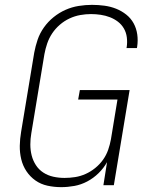

<svg xmlns="http://www.w3.org/2000/svg" viewBox="-20 -763 640 791"><path d="M232 8Q203 8 175.5 2Q148 -4 126 -19.5Q104 -35 89 -57.5Q74 -80 67.5 -107Q61 -134 61.5 -162.5Q62 -191 67 -220L121 -546Q126 -573 135 -599.5Q144 -626 161 -650Q178 -674 201 -692.5Q224 -711 250 -722.5Q276 -734 304 -738.5Q332 -743 359 -743Q385 -743 410.5 -739.5Q436 -736 458.5 -727Q481 -718 500 -703Q519 -688 530.5 -667Q542 -646 545.5 -621Q549 -596 545 -570L544 -565H501L502 -569Q505 -589 502.5 -609Q500 -629 490.5 -645.5Q481 -662 466 -673.5Q451 -685 433 -692Q415 -699 395 -702Q375 -705 355 -705Q333 -705 310.5 -701Q288 -697 266.5 -687Q245 -677 226.5 -661Q208 -645 195 -625.5Q182 -606 174.5 -584Q167 -562 163 -540L109 -214Q105 -191 105 -167.5Q105 -144 110.5 -122.5Q116 -101 128 -82.5Q140 -64 158.5 -52Q177 -40 199.5 -35Q222 -30 246 -30Q268 -30 290 -33.5Q312 -37 333 -46.5Q354 -56 372.5 -71Q391 -86 404.5 -105Q418 -124 425.5 -145.5Q433 -167 437 -189L464 -353H302L309 -392H514L449 0H406L421 -95Q407 -70 386 -49.5Q365 -29 339.5 -15.5Q314 -2 286.5 3Q259 8 232 8Z"/></svg>

Font: Iosevka Aile XLt Obl
Style: Regular
Weight: 200
Italic angle: -9°
Designer: Belleve Invis
Foundry: Belleve Invis
Version: Version 31.1.0; ttfautohint (v1.8.4)